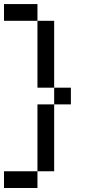

<svg xmlns="http://www.w3.org/2000/svg" viewBox="-20 -937 457 957"><path d="M0 0V-83.3H166.7V0ZM0 -833.3V-916.7H166.7V-833.3ZM166.7 -83.3V-416.7H250V-83.3ZM166.7 -500V-833.3H250V-500ZM250 -416.7V-500H333.3V-416.7Z"/></svg>

Font: Galmuri11 Regular
Style: Regular
Weight: 400
Designer: Minseo Lee (Quiple)
Version: Version 2.356;hotconv 1.1.0;makeotfexe 2.6.0 DEVELOPMENT